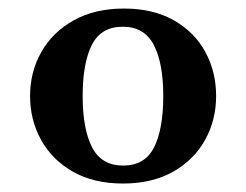

<svg xmlns="http://www.w3.org/2000/svg" viewBox="-20 -728 576 449"><path d="M267.6 -298.8Q199.2 -298.8 150.6 -326.4Q102.1 -354 76.2 -400.6Q50.3 -447.3 50.3 -503.4Q50.3 -560.1 76.7 -606.4Q103 -652.8 152.3 -680.4Q201.7 -708 270 -708Q338.4 -708 386.7 -680.4Q435.1 -652.8 460.2 -606.4Q485.4 -560.1 485.4 -503.4Q485.4 -447.3 459.5 -400.6Q433.6 -354 384.8 -326.4Q335.9 -298.8 267.6 -298.8ZM268.1 -340.8Q318.8 -340.8 340.3 -383.5Q361.8 -426.3 361.8 -503.4Q361.8 -580.6 339.6 -623Q317.4 -665.5 267.1 -665.5Q216.3 -665.5 194.8 -623Q173.3 -580.6 173.3 -503.4Q173.3 -426.3 195.3 -383.5Q217.3 -340.8 268.1 -340.8Z"/></svg>

Font: Gelasio SemiBold
Style: Regular
Weight: 600
Designer: Eben Sorkin
Foundry: Eben Sorkin
Version: Version 1.008